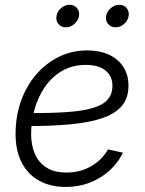

<svg xmlns="http://www.w3.org/2000/svg" viewBox="-20 -752 590 783"><path d="M247.6 10.3Q185.5 10.3 139.6 -15.1Q93.8 -40.5 68.6 -88.9Q43.5 -137.2 43.5 -205.6Q43.5 -277.3 65.4 -339.4Q87.4 -401.4 127.2 -447.8Q167 -494.1 220.2 -520.3Q273.4 -546.4 335.4 -546.4Q387.7 -546.4 425.3 -528.6Q462.9 -510.7 483.4 -478.5Q503.9 -446.3 503.9 -402.3Q503.9 -353 477.5 -321Q451.2 -289.1 399.4 -271Q347.7 -252.9 270.3 -245.4Q192.9 -237.8 90.3 -237.8L98.1 -290.5Q188 -290.5 252.4 -294.9Q316.9 -299.3 358.2 -311.5Q399.4 -323.7 418.9 -345.7Q438.5 -367.7 438.5 -402.3Q438.5 -441.4 410.2 -464.4Q381.8 -487.3 330.1 -487.3Q274.4 -487.3 232.7 -462.6Q190.9 -438 162.8 -397Q134.8 -356 120.8 -305.9Q106.9 -255.9 106.9 -204.6Q106.9 -160.2 122.1 -124.8Q137.2 -89.4 169.2 -68.8Q201.2 -48.3 251 -48.3Q307.1 -48.3 351.8 -74.2Q396.5 -100.1 420.4 -142.6L481.4 -129.4Q450.7 -66.4 388.4 -28.1Q326.2 10.3 247.6 10.3ZM451.2 -640.6Q432.1 -640.6 420.9 -654.1Q409.7 -667.5 412.6 -686.5Q416 -705.6 431.9 -719Q447.8 -732.4 466.3 -732.4Q485.4 -732.4 496.6 -719Q507.8 -705.6 504.4 -686.5Q501.5 -667.5 485.8 -654.1Q470.2 -640.6 451.2 -640.6ZM248.5 -640.6Q229.5 -640.6 218.3 -654.1Q207 -667.5 210.4 -686.5Q213.4 -705.6 229.2 -719Q245.1 -732.4 264.2 -732.4Q283.2 -732.4 294.2 -719Q305.2 -705.6 302.2 -686.5Q298.8 -667.5 283.2 -654.1Q267.6 -640.6 248.5 -640.6Z"/></svg>

Font: Inter 20pt Light
Style: Italic
Weight: 300
Italic angle: -9.3988°
Version: Version 4.001;git-66647c0bb